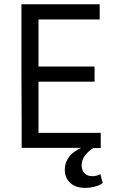

<svg xmlns="http://www.w3.org/2000/svg" viewBox="-20 -703 563 913"><path d="M83 0Q153.3 0 366.2 0Q346.7 8.8 333 19.5Q318.4 29.3 308.6 43Q298.8 56.6 293 71.3Q288.1 86.9 288.1 103.5Q288.1 124 294.9 139.6Q300.8 155.3 314.5 167Q327.1 178.7 344.7 184.6Q363.3 190.4 384.8 190.4Q394.5 190.4 406.2 189.5Q417 187.5 429.7 184.6Q441.4 181.6 451.2 177.7Q461.9 172.9 468.8 167Q468.8 167 467.8 166Q467.8 166 467.8 165Q467.8 165 466.8 164.1Q466.8 164.1 466.8 163.1Q466.8 163.1 466.8 162.1Q466.8 162.1 466.8 161.1Q466.8 161.1 466.8 160.2Q466.8 159.2 465.8 158.2Q465.8 158.2 465.8 157.2Q465.8 157.2 465.8 156.2Q465.8 156.2 464.8 155.3Q464.8 155.3 464.8 155.3Q464.8 155.3 464.8 154.3Q464.8 154.3 464.8 152.3Q464.8 152.3 463.9 151.4Q463.9 151.4 463.9 151.4Q463.9 151.4 463.9 149.4Q463.9 149.4 463.9 148.4Q463.9 148.4 462.9 148.4Q462.9 148.4 462.9 146.5Q462.9 146.5 462.9 146.5Q462.9 146.5 462.9 144.5Q462.9 144.5 461.9 144.5Q461.9 143.6 461.9 142.6Q461.9 142.6 461.9 141.6Q461.9 141.6 461.9 141.6Q461.9 141.6 460.9 139.6Q460.9 139.6 460.9 139.6Q460.9 139.6 460.9 138.7Q460.9 138.7 460.9 138.7Q460.9 138.7 460.9 136.7Q460.9 136.7 460 135.7Q460 135.7 460 135.7Q460 135.7 460 133.8Q460 133.8 460 133.8Q460 133.8 459 131.8Q459 131.8 459 131.8Q459 131.8 459 130.9Q459 130.9 458 128.9Q458 128.9 458 127.9Q458 127.9 458 127Q458 127 458 126Q458 126 458 125Q447.3 129.9 437.5 132.8Q427.7 134.8 418.9 134.8Q406.2 134.8 397.5 130.9Q387.7 127 380.9 120.1Q375 113.3 372.1 104.5Q368.2 95.7 368.2 85.9Q368.2 71.3 372.1 59.6Q376 46.9 383.8 37.1Q391.6 27.3 401.4 17.6Q411.1 8.8 423.8 1Q435.5 1 459 1Q459 -16.6 459 -71.3Q384.8 -71.3 163.1 -71.3Q163.1 -131.8 163.1 -314.5Q229.5 -314.5 429.7 -314.5Q429.7 -332 429.7 -386.7Q363.3 -386.7 163.1 -386.7Q163.1 -442.4 163.1 -610.4Q235.4 -610.4 454.1 -610.4Q454.1 -628.9 454.1 -682.6Q361.3 -682.6 82 -682.6Q82 -640.6 82 -554.7Q82 -469.7 82 -341.8Q83 -213.9 83 -127.9Q83 -42 83 0Z"/></svg>

Font: Aptus Gothic JP
Style: Medium
Weight: 400
Designer: Fuminori Ogawa / Motoya
Version: Version 1